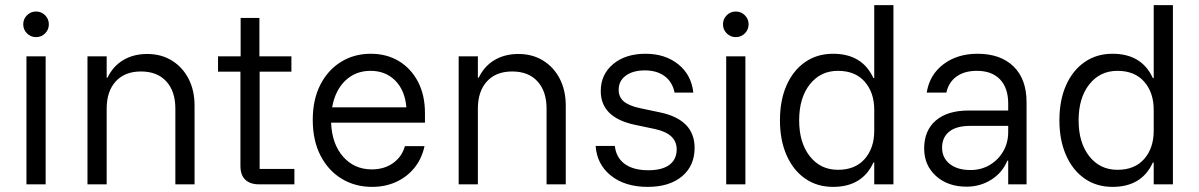

<svg xmlns="http://www.w3.org/2000/svg" viewBox="-20 -720 4682 750"><path d="M83.3 0V-500H158.3V0ZM120.8 -575Q100 -575 85.4 -589.6Q70.8 -604.2 70.8 -625Q70.8 -645.8 85.4 -660.4Q100 -675 120.8 -675Q141.7 -675 156.2 -660.4Q170.8 -645.8 170.8 -625Q170.8 -604.2 156.2 -589.6Q141.7 -575 120.8 -575Z M321.7 0V-500H396.7V-416.7H400Q421.7 -461.7 461.7 -485.4Q501.7 -509.2 555 -509.2Q610 -509.2 651.7 -483.3Q693.3 -457.5 716.7 -412.1Q740 -366.7 740 -307.5V0H665V-295.8Q665 -363.3 629.6 -402.1Q594.2 -440.8 530.8 -440.8Q467.5 -440.8 432.1 -402.1Q396.7 -363.3 396.7 -295.8V0Z M990.8 0Q957.5 0 938.3 -17.9Q919.2 -35.8 919.2 -71.7V-440H831.7V-500H920V-650H993.3V-500H1118.3V-440H994.2V-60H1130V0Z M1433.3 10Q1366.7 10 1314.2 -22.1Q1261.7 -54.2 1231.7 -112.9Q1201.7 -171.7 1201.7 -251.7Q1201.7 -330.8 1231.2 -388.8Q1260.8 -446.7 1312.1 -478.3Q1363.3 -510 1428.3 -510Q1490 -510 1537.5 -481.7Q1585 -453.3 1612.5 -401.2Q1640 -349.2 1640 -278.3V-240.8H1273.3Q1276.7 -157.5 1320.4 -107.9Q1364.2 -58.3 1432.5 -58.3Q1480.8 -58.3 1515.4 -82.9Q1550 -107.5 1561.7 -149.2H1638.3Q1627.5 -99.2 1598.3 -63.8Q1569.2 -28.3 1527.1 -9.2Q1485 10 1433.3 10ZM1277.5 -300.8H1567.5Q1561.7 -367.5 1523.8 -405.4Q1485.8 -443.3 1427.5 -443.3Q1369.2 -443.3 1329.2 -405.4Q1289.2 -367.5 1277.5 -300.8Z M1771.7 0V-500H1846.7V-416.7H1850Q1871.7 -461.7 1911.7 -485.4Q1951.7 -509.2 2005 -509.2Q2060 -509.2 2101.7 -483.3Q2143.3 -457.5 2166.7 -412.1Q2190 -366.7 2190 -307.5V0H2115V-295.8Q2115 -363.3 2079.6 -402.1Q2044.2 -440.8 1980.8 -440.8Q1917.5 -440.8 1882.1 -402.1Q1846.7 -363.3 1846.7 -295.8V0Z M2510 10Q2421.7 10 2366.7 -33.8Q2311.7 -77.5 2306.7 -150H2381.7Q2386.7 -104.2 2420.4 -79.6Q2454.2 -55 2512.5 -55Q2566.7 -55 2595 -76.2Q2623.3 -97.5 2623.3 -136.7Q2623.3 -197.5 2539.2 -215.8L2460 -232.5Q2326.7 -260.8 2326.7 -364.2Q2326.7 -429.2 2375 -469.6Q2423.3 -510 2501.7 -510Q2578.3 -510 2629.6 -468.8Q2680.8 -427.5 2688.3 -358.3H2615Q2606.7 -400 2576.2 -422.5Q2545.8 -445 2499.2 -445Q2452.5 -445 2424.6 -424.6Q2396.7 -404.2 2396.7 -369.2Q2396.7 -340.8 2416.7 -323.8Q2436.7 -306.7 2480 -297.5L2559.2 -280.8Q2625.8 -266.7 2659.6 -232.1Q2693.3 -197.5 2693.3 -142.5Q2693.3 -72.5 2644.2 -31.2Q2595 10 2510 10Z M2816.7 0V-500H2891.7V0ZM2854.2 -575Q2833.3 -575 2818.8 -589.6Q2804.2 -604.2 2804.2 -625Q2804.2 -645.8 2818.8 -660.4Q2833.3 -675 2854.2 -675Q2875 -675 2889.6 -660.4Q2904.2 -645.8 2904.2 -625Q2904.2 -604.2 2889.6 -589.6Q2875 -575 2854.2 -575Z M3234.2 10Q3171.7 10 3125 -22.5Q3078.3 -55 3052.5 -113.8Q3026.7 -172.5 3026.7 -250Q3026.7 -328.3 3052.5 -386.7Q3078.3 -445 3125 -477.5Q3171.7 -510 3234.2 -510Q3348.3 -510 3391.7 -415H3395V-700H3470V0H3395V-85H3391.7Q3348.3 10 3234.2 10ZM3253.3 -56.7Q3320.8 -56.7 3357.9 -99.2Q3395 -141.7 3395 -209.2V-290.8Q3395 -358.3 3357.9 -400.8Q3320.8 -443.3 3253.3 -443.3Q3185 -443.3 3143.3 -390.4Q3101.7 -337.5 3101.7 -250Q3101.7 -162.5 3143.3 -109.6Q3185 -56.7 3253.3 -56.7Z M3755.8 9.2Q3682.5 9.2 3636.2 -32.5Q3590 -74.2 3590 -140Q3590 -210 3635.4 -249.2Q3680.8 -288.3 3764.2 -288.3H3918.3V-315Q3918.3 -376.7 3886.2 -410Q3854.2 -443.3 3795.8 -443.3Q3747.5 -443.3 3716.7 -421.2Q3685.8 -399.2 3676.7 -358.3H3600Q3610.8 -427.5 3665 -468.8Q3719.2 -510 3798.3 -510Q3888.3 -510 3939.2 -460.4Q3990 -410.8 3990 -320.8V0H3918.3V-92.5H3915Q3895.8 -45.8 3852.5 -18.3Q3809.2 9.2 3755.8 9.2ZM3770.8 -55.8Q3812.5 -55.8 3845.8 -75.4Q3879.2 -95 3898.8 -128.8Q3918.3 -162.5 3918.3 -204.2V-228.3H3770Q3715.8 -228.3 3687.9 -205.8Q3660 -183.3 3660 -143.3Q3660 -103.3 3690 -79.6Q3720 -55.8 3770.8 -55.8Z M4325.8 10Q4263.3 10 4216.7 -22.5Q4170 -55 4144.2 -113.8Q4118.3 -172.5 4118.3 -250Q4118.3 -328.3 4144.2 -386.7Q4170 -445 4216.7 -477.5Q4263.3 -510 4325.8 -510Q4440 -510 4483.3 -415H4486.7V-700H4561.7V0H4486.7V-85H4483.3Q4440 10 4325.8 10ZM4345 -56.7Q4412.5 -56.7 4449.6 -99.2Q4486.7 -141.7 4486.7 -209.2V-290.8Q4486.7 -358.3 4449.6 -400.8Q4412.5 -443.3 4345 -443.3Q4276.7 -443.3 4235 -390.4Q4193.3 -337.5 4193.3 -250Q4193.3 -162.5 4235 -109.6Q4276.7 -56.7 4345 -56.7Z"/></svg>

Font: Funnel Sans Light
Style: Regular
Weight: 300
Designer: NORD ID, Kristian Moeller
Foundry: Dicotype
Version: Version 1.000